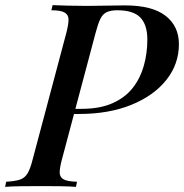

<svg xmlns="http://www.w3.org/2000/svg" viewBox="-56 -728 717 748"><path d="M212 -284 217 -304H262Q333 -304 382.5 -326Q432 -348 461.5 -386Q491 -424 504.5 -472.5Q518 -521 518 -574Q518 -631 491 -659.5Q464 -688 401 -688Q375 -688 359.5 -680.5Q344 -673 335 -654.5Q326 -636 317 -602L185 -106Q177 -76 176.5 -57.5Q176 -39 190.5 -30Q205 -21 244 -20L240 0Q215 -2 179.5 -2.5Q144 -3 106 -3Q63 -3 25 -2.5Q-13 -2 -36 0L-32 -20Q2 -22 21 -28Q40 -34 51 -52Q62 -70 71 -106L203 -602Q211 -634 211 -652Q211 -670 196 -679Q181 -688 144 -688L149 -708Q171 -707 209 -706Q247 -705 284 -705Q320 -705 356.5 -706Q393 -707 430 -707Q537 -707 589 -666.5Q641 -626 641 -556Q641 -478 592 -416.5Q543 -355 455.5 -319.5Q368 -284 252 -284Z"/></svg>

Font: Playfair Display Medium
Style: Italic
Weight: 500
Italic angle: -14°
Designer: Claus Eggers Sørensen
Foundry: Claus Eggers Sørensen
Version: Version 1.203